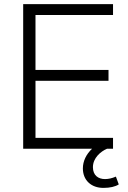

<svg xmlns="http://www.w3.org/2000/svg" viewBox="-20 -725 625 936"><path d="M93 0H429C400 27 384 61 384 96C384 154 425 191 484 191C516 191 542 185 559 174L545 136C526 144 509 148 492 148C459 148 433 130 433 90C433 45 471 13 502 0H531V-53H153V-331H509V-384H153V-652H531V-705H93Z"/></svg>

Font: Poppy and Pepper Light
Style: Regular
Weight: 300
Designer: Thy Ha
Foundry: Thy Ha
Version: Version 0.001;Glyphs 3.2 (3227)